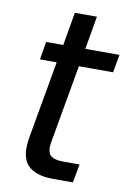

<svg xmlns="http://www.w3.org/2000/svg" viewBox="-80 -737 537 787"><g transform="rotate(10 188.5 -343.0)"><path d="M71.8 -149.9 128.9 -473.1H59.1L71.8 -547.9H143.1L167 -686H258.8L234.9 -547.9H377L363.8 -473.1H221.2L164.1 -149.9Q156.7 -109.4 170.9 -93.3Q185.1 -77.1 227.1 -77.1H293.9L279.8 0H198.2Q122.6 0 90.3 -35.2Q58.1 -70.3 71.8 -149.9Z"/></g></svg>

Font: SVN-Poppins
Style: Italic
Weight: 400
Italic angle: -10°
Designer: Ninad Kale (Devanagari), Jonny Pinhorn (Latin)
Foundry: Indian Type Foundry
Version: Version 3.002 2017